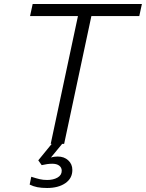

<svg xmlns="http://www.w3.org/2000/svg" viewBox="-20 -718 728 958"><path d="M369 -638H130L143 -698H688L675 -638H436L300 0H290L234 68Q244 65 252 64Q260 63 268 63Q300 63 320.5 82Q341 101 341 130Q341 172 306 196Q271 220 215 220Q187 220 166.5 216Q146 212 128 203L136 164Q161 172 178 176Q195 180 215 180Q246 180 267 168Q288 156 288 134Q288 118 275.5 108.5Q263 99 241 99Q217 99 188 106L171 82L238 0H233Z"/></svg>

Font: Azeret Mono Light
Style: Italic
Weight: 300
Italic angle: -12°
Designer: Martin Vácha
Foundry: Displaay
Version: Version 1.000; Glyphs 3.0.3, build 3074